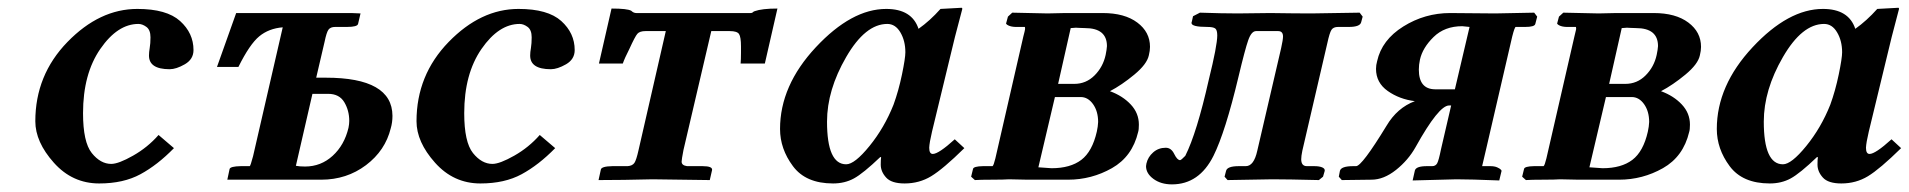

<svg xmlns="http://www.w3.org/2000/svg" viewBox="-20 -467 4961 499"><path d="M237.8 9.8Q168 9.8 119.9 -44.2Q71.8 -98.1 71.8 -151.9Q71.8 -272 155.3 -357.9Q238.8 -443.8 336.9 -443.8Q413.1 -443.8 448 -412.4Q482.9 -380.9 482.9 -336.9Q482.9 -313 460.4 -300Q438 -287.1 420.9 -287.1Q366.7 -287.1 367.2 -323.2Q367.2 -331.1 369.1 -342.5Q371.1 -354 371.1 -370.1Q371.1 -389.2 360.6 -397Q350.1 -404.8 339.8 -404.8Q285.6 -404.8 240.7 -339.8Q195.8 -274.9 195.8 -172.9Q195.8 -97.7 218.5 -69.3Q241.2 -41 269 -41Q288.1 -41 325.9 -62.5Q363.8 -84 392.1 -116.2L432.1 -82Q389.2 -38.1 345 -14.2Q300.8 9.8 237.8 9.8Z M792 -223.1 749 -36.1Q757.8 -34.2 772.9 -34.2Q814 -34.2 844.5 -62Q875 -89.8 885.7 -134.8Q887.7 -144.5 887.7 -152.8Q887.7 -179.7 874.8 -201.4Q861.8 -223.1 833 -223.1ZM628.9 -35.2Q630.9 -35.2 637.7 -61L714.8 -396Q678.7 -393.1 653.8 -372.6Q628.9 -352.1 599.6 -293H543.9L593.8 -433.1H893.1L917 -432.1L910.6 -404.8Q908.7 -397 881.8 -397H851.1Q838.9 -397 833.7 -389.9Q828.6 -382.8 823.7 -358.9L801.8 -265.1H826.7Q999.5 -265.1 1000 -166Q1000 -148.9 995.6 -133.8Q981.4 -75.7 931.2 -37.8Q880.9 0 814.9 0H570.8L576.7 -27.8Q578.6 -34.7 606 -35.2Z M1228.5 9.8Q1158.7 9.8 1110.6 -44.2Q1062.5 -98.1 1062.5 -151.9Q1062.5 -272 1146 -357.9Q1229.5 -443.8 1327.6 -443.8Q1403.8 -443.8 1438.7 -412.4Q1473.6 -380.9 1473.6 -336.9Q1473.6 -313 1451.2 -300Q1428.7 -287.1 1411.6 -287.1Q1357.4 -287.1 1357.9 -323.2Q1357.9 -331.1 1359.9 -342.5Q1361.8 -354 1361.8 -370.1Q1361.8 -389.2 1351.3 -397Q1340.8 -404.8 1330.6 -404.8Q1276.4 -404.8 1231.4 -339.8Q1186.5 -274.9 1186.5 -172.9Q1186.5 -97.7 1209.2 -69.3Q1231.9 -41 1259.8 -41Q1278.8 -41 1316.7 -62.5Q1354.5 -84 1382.8 -116.2L1422.9 -82Q1379.9 -38.1 1335.7 -14.2Q1291.5 9.8 1228.5 9.8Z M1756.3 -77.1Q1751.5 -52.2 1751.5 -46.9Q1751.5 -37.1 1765.6 -35.2H1805.7Q1832.5 -35.2 1830.6 -24.9L1824.7 1L1675.8 -1Q1597.7 1 1535.6 1L1541.5 -25.9Q1542.5 -34.7 1571.8 -35.2H1611.3Q1623.5 -36.1 1628.7 -43.5Q1633.8 -50.8 1639.6 -77.1L1710.4 -386.2H1657.7Q1642.6 -386.2 1636.5 -379.2Q1630.4 -372.1 1615.7 -339.8Q1603.5 -315.9 1598.6 -301.8H1536.6L1569.3 -444.8Q1610.4 -444.8 1620.6 -439Q1626.5 -433.1 1633.8 -433.1H1930.7Q1933.6 -433.1 1934.6 -433.6Q1935.5 -434.1 1937 -435.5Q1938.5 -437 1941.4 -438Q1960.4 -444.8 2000.5 -444.8L1967.8 -301.8H1904.8Q1905.8 -311.5 1905.8 -330.1V-346.2Q1905.8 -371.1 1900.6 -378.7Q1895.5 -386.2 1876.5 -386.2H1828.6Z M2302.2 -194.8Q2315.4 -231 2324.2 -273.4Q2333 -315.9 2333 -331.1Q2333 -360.8 2320.1 -382.8Q2307.1 -404.8 2286.1 -404.8Q2229 -404.8 2179.2 -318.8Q2129.4 -232.9 2129.4 -150.9Q2129.4 -40 2179.2 -40Q2201.2 -40 2239.7 -87.4Q2278.3 -134.8 2302.2 -194.8ZM2269 -39.1Q2269 -52.2 2270 -58.1L2268.1 -59.1Q2223.1 -16.1 2199.2 -3.2Q2175.3 9.8 2145 9.8Q2074.2 9.8 2040.8 -35.2Q2007.3 -80.1 2007.3 -131.8Q2007.3 -244.6 2100.3 -344.2Q2193.4 -443.8 2283.2 -443.8Q2350.1 -443.8 2367.2 -392.1Q2397 -413.1 2424.3 -443.8L2479 -446.8Q2481 -446.8 2481 -443.8Q2458.5 -359.9 2449.7 -320.8L2402.3 -125Q2395.5 -96.2 2395 -83Q2395 -66.9 2404.3 -66.9Q2419.4 -66.9 2461.4 -105L2486.3 -82Q2431.2 -27.8 2400.1 -9Q2369.1 9.8 2331.1 9.8Q2296.9 9.8 2283 -5.6Q2269 -21 2269 -39.1Z M2730 -249H2772Q2802.7 -249 2824.7 -271Q2846.7 -293 2853.5 -324.2Q2856.4 -338.4 2856.9 -347.2Q2856.9 -394 2799.8 -394Q2793 -394 2785.4 -394.5Q2777.8 -395 2775.9 -395Q2773.9 -395 2769.8 -394.5Q2765.6 -394 2762.7 -394ZM2721.7 -214.8 2678.7 -32.2Q2702.6 -30.3 2712.9 -29.8Q2761.7 -29.8 2790.3 -51.5Q2818.8 -73.2 2830.6 -125Q2833.5 -138.2 2834 -149.9Q2834 -177.7 2820.8 -196.3Q2807.6 -214.8 2788.6 -214.8ZM2513.7 1 2503.9 -7.8 2508.8 -27.8Q2509.8 -34.7 2534.7 -35.2H2559.6Q2562.5 -37.1 2566.9 -55.2L2639.6 -372.1Q2643.6 -387.2 2644 -390.6Q2644.5 -394 2643.6 -397H2619.6Q2613.8 -397 2607.7 -398.4Q2601.6 -399.9 2598.1 -402.3Q2594.7 -404.8 2594.7 -405.8L2599.6 -423.8L2610.8 -434.1L2702.6 -432.1Q2710.4 -432.1 2725.6 -432.6Q2740.7 -433.1 2748.5 -433.1H2845.7Q2902.8 -433.1 2935.8 -408.4Q2968.8 -383.8 2968.8 -345.2Q2968.8 -335.4 2965.8 -323.2Q2960.9 -300.3 2928.2 -273.2Q2895.5 -246.1 2864.7 -230Q2897.9 -217.8 2918.9 -195.3Q2939.9 -172.9 2939.9 -143.1Q2939.9 -129.9 2938 -124Q2922.9 -60.1 2869.9 -30Q2816.9 0 2755.9 0H2649.9L2602.5 -1Q2589.4 0 2558.1 0Q2526.9 0 2513.7 1Z M3009.8 -83Q3023.9 -83 3031.7 -66.9Q3039.6 -50.8 3046.9 -50.8Q3049.8 -50.8 3060.5 -62Q3090.3 -121.1 3121.6 -259.8Q3143.6 -348.6 3143.6 -375Q3143.6 -389.2 3138.2 -393.1Q3132.8 -397 3117.7 -397Q3076.7 -397 3076.7 -407.2Q3076.7 -409.2 3077.6 -411.1L3080.6 -424.8L3098.6 -434.1Q3156.7 -432.1 3196.8 -432.1L3281.7 -433.1Q3346.7 -432.1 3388.7 -432.1L3513.7 -434.1L3521.5 -423.8L3517.6 -409.2Q3514.6 -397 3485.8 -397H3457.5Q3445.3 -397 3440.4 -389.4Q3435.5 -381.8 3429.7 -355L3364.7 -75.2Q3361.8 -61 3361.8 -53.2Q3361.8 -35.2 3376.5 -35.2H3395.5Q3408.7 -35.2 3416.3 -32Q3423.8 -28.8 3422.9 -22.9L3418.5 -7.8L3407.7 1Q3326.7 -1 3286.6 -1L3170.4 1L3162.6 -7.8L3166.5 -22.9Q3169.4 -35.2 3199.7 -35.2H3217.8Q3238.8 -35.2 3247.6 -75.2L3309.6 -341.8Q3314.5 -363.8 3314.5 -372.1Q3314.5 -386.2 3301.8 -386.2H3244.6Q3232.4 -386.2 3224.1 -362.5Q3215.8 -338.9 3198.7 -267.1Q3164.6 -124 3133.8 -62Q3096.7 12.2 3025.9 12.2Q2997.1 12.2 2977.8 -2Q2958.5 -16.1 2958.5 -35.2Q2958.5 -36.1 2959 -38.6Q2959.5 -41 2959.5 -42Q2963.4 -59.1 2977.1 -71Q2990.7 -83 3009.8 -83Z M3761.2 -234.9 3799.3 -397Q3783.2 -398.9 3780.3 -398.9Q3734.4 -398.9 3705.8 -370.8Q3677.2 -342.8 3670.4 -312Q3667.5 -298.8 3667.5 -286.1Q3667.5 -235.4 3709.5 -234.9ZM3583.5 -140.1Q3611.3 -187 3657.2 -204.1Q3617.2 -209 3586.7 -230.5Q3556.2 -252 3556.2 -288.1Q3556.2 -297.9 3559.1 -308.1Q3571.3 -363.3 3627.2 -398.2Q3683.1 -433.1 3749 -433.1L3866.2 -432.1Q3881.3 -432.1 3917.2 -433.1Q3953.1 -434.1 3967.3 -434.1L3975.1 -423.8L3970.2 -404.8Q3968.3 -397 3944.3 -397H3919.4Q3916.5 -397 3910.2 -372.1L3842.3 -79.1L3832 -35.2H3853Q3864.3 -35.2 3871.3 -32Q3878.4 -28.8 3880.9 -25.9Q3883.3 -22.9 3882.3 -22L3876.5 2Q3801.3 -1 3765.1 -1L3651.4 2L3657.2 -23.9Q3660.2 -35.2 3688.5 -35.2H3702.1Q3710.9 -35.2 3715.1 -42.5Q3719.2 -49.8 3725.1 -79.1L3751.5 -192.9H3746.1Q3719.2 -192.9 3659.2 -85Q3640.1 -50.8 3608.2 -25.4Q3576.2 0 3544.4 0L3467.3 1L3459.5 -7.8L3462.4 -22.9Q3465.3 -35.2 3497.1 -35.2H3504.4Q3519.5 -35.2 3583.5 -140.1Z M4162.1 -249H4204.1Q4234.9 -249 4256.8 -271Q4278.8 -293 4285.6 -324.2Q4288.6 -338.4 4289.1 -347.2Q4289.1 -394 4231.9 -394Q4225.1 -394 4217.5 -394.5Q4210 -395 4208 -395Q4206.1 -395 4201.9 -394.5Q4197.8 -394 4194.8 -394ZM4153.8 -214.8 4110.8 -32.2Q4134.8 -30.3 4145 -29.8Q4193.8 -29.8 4222.4 -51.5Q4251 -73.2 4262.7 -125Q4265.6 -138.2 4266.1 -149.9Q4266.1 -177.7 4252.9 -196.3Q4239.7 -214.8 4220.7 -214.8ZM3945.8 1 3936 -7.8 3940.9 -27.8Q3941.9 -34.7 3966.8 -35.2H3991.7Q3994.6 -37.1 3999 -55.2L4071.8 -372.1Q4075.7 -387.2 4076.2 -390.6Q4076.7 -394 4075.7 -397H4051.8Q4045.9 -397 4039.8 -398.4Q4033.7 -399.9 4030.3 -402.3Q4026.9 -404.8 4026.9 -405.8L4031.7 -423.8L4043 -434.1L4134.8 -432.1Q4142.6 -432.1 4157.7 -432.6Q4172.9 -433.1 4180.7 -433.1H4277.8Q4335 -433.1 4367.9 -408.4Q4400.9 -383.8 4400.9 -345.2Q4400.9 -335.4 4397.9 -323.2Q4393.1 -300.3 4360.4 -273.2Q4327.6 -246.1 4296.9 -230Q4330.1 -217.8 4351.1 -195.3Q4372.1 -172.9 4372.1 -143.1Q4372.1 -129.9 4370.1 -124Q4355 -60.1 4302 -30Q4249 0 4188 0H4082L4034.7 -1Q4021.5 0 3990.2 0Q3959 0 3945.8 1Z M4736.8 -194.8Q4750 -231 4758.8 -273.4Q4767.6 -315.9 4767.6 -331.1Q4767.6 -360.8 4754.6 -382.8Q4741.7 -404.8 4720.7 -404.8Q4663.6 -404.8 4613.8 -318.8Q4564 -232.9 4564 -150.9Q4564 -40 4613.8 -40Q4635.7 -40 4674.3 -87.4Q4712.9 -134.8 4736.8 -194.8ZM4703.6 -39.1Q4703.6 -52.2 4704.6 -58.1L4702.6 -59.1Q4657.7 -16.1 4633.8 -3.2Q4609.9 9.8 4579.6 9.8Q4508.8 9.8 4475.3 -35.2Q4441.9 -80.1 4441.9 -131.8Q4441.9 -244.6 4534.9 -344.2Q4627.9 -443.8 4717.8 -443.8Q4784.7 -443.8 4801.8 -392.1Q4831.5 -413.1 4858.9 -443.8L4913.6 -446.8Q4915.5 -446.8 4915.5 -443.8Q4893.1 -359.9 4884.3 -320.8L4836.9 -125Q4830.1 -96.2 4829.6 -83Q4829.6 -66.9 4838.9 -66.9Q4854 -66.9 4896 -105L4920.9 -82Q4865.7 -27.8 4834.7 -9Q4803.7 9.8 4765.6 9.8Q4731.4 9.8 4717.5 -5.6Q4703.6 -21 4703.6 -39.1Z"/></svg>

Font: Linux Libertine
Style: Semibold Italic
Weight: 600
Italic angle: -11.5°
Designer: Philipp H. Poll
Foundry: Philipp H. Poll
Version: Version 5.1.2 ; ttfautohint (v0.9)